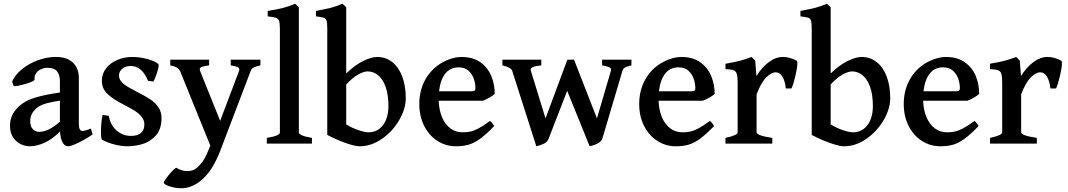

<svg xmlns="http://www.w3.org/2000/svg" viewBox="-20 -777 5781 1039"><path d="M304.7 -65.4Q263.7 -23.9 220.9 -4.6Q178.2 14.6 143.1 14.6Q115.7 14.6 90.8 2.4Q65.9 -9.8 50 -34.7Q34.2 -59.6 34.2 -95.7Q34.2 -127.9 45.4 -151.9Q56.6 -175.8 76.7 -195.8Q94.7 -213.9 118.2 -227.3Q141.6 -240.7 186 -253.2Q230.5 -265.6 304.2 -276.4V-337.9Q304.2 -371.6 288.8 -390.9Q273.4 -410.2 236.8 -410.2Q218.3 -410.2 201.4 -402.3Q184.6 -394.5 174.8 -379.9Q165 -365.2 167 -346.2Q167.5 -340.8 146.2 -332.5Q125 -324.2 98.1 -317.4Q71.3 -310.5 59.1 -310.5Q55.7 -310.5 54.7 -311L45.4 -335Q60.5 -371.1 97.9 -401.9Q135.3 -432.6 184.6 -450.7Q233.9 -468.8 282.7 -468.8Q343.3 -468.8 375 -437.7Q406.7 -406.7 406.7 -355V-106.4Q406.7 -68.4 426.3 -68.4Q433.6 -68.4 443.4 -71Q453.1 -73.7 471.7 -81.5L481.4 -49.8Q440.9 -22 402.6 -3.7Q364.3 14.6 347.7 14.6Q330.1 14.6 318.4 -6.8Q306.6 -28.3 304.7 -65.4ZM304.2 -232.4Q242.2 -222.7 214.8 -212.4Q187.5 -202.1 171.9 -186.5Q158.2 -172.9 150.9 -157.2Q143.6 -141.6 143.6 -121.6Q143.6 -90.3 158.9 -76.9Q174.3 -63.5 191.4 -63.5Q215.3 -63.5 242.4 -75.9Q269.5 -88.4 304.2 -118.2Z M532.2 -21Q529.3 -22.5 527.8 -34.9Q526.4 -47.4 526.4 -66.4Q526.4 -89.8 528.8 -114.5Q531.2 -139.2 535.6 -155.3L568.8 -149.9Q573.7 -118.2 590.8 -93.5Q607.9 -68.8 633.3 -55.2Q658.7 -41.5 688.5 -41.5Q723.6 -41.5 742.4 -57.1Q761.2 -72.8 761.2 -103.5Q761.2 -126.5 746.8 -144.5Q732.4 -162.6 711.2 -176Q689.9 -189.5 653.3 -208.5L642.6 -214.4Q590.8 -240.7 561 -269.3Q531.2 -297.9 531.2 -339.4Q531.2 -378.4 554.4 -407.7Q577.6 -437 615.5 -452.9Q653.3 -468.8 695.8 -468.8Q734.9 -468.8 775.1 -458.3Q815.4 -447.8 836.4 -431.2Q838.4 -429.7 838.4 -423.8Q838.4 -409.2 828.1 -378.2Q817.9 -347.2 809.6 -335.9L780.8 -339.8Q765.1 -379.4 741.5 -399.7Q717.8 -419.9 688 -419.9Q658.7 -419.9 641.4 -404.8Q624 -389.6 624 -368.7Q624 -350.6 635.3 -336.7Q646.5 -322.8 664.6 -311.5Q682.6 -300.3 717.8 -281.7L734.4 -272.9Q772 -253.9 796.1 -237.5Q820.3 -221.2 837.2 -196.5Q854 -171.9 854 -138.2Q854 -75.2 821.3 -41.3Q788.6 -7.3 747.1 3.7Q705.6 14.6 668.9 14.6Q638.7 14.6 601.1 5.4Q563.5 -3.9 532.2 -21Z M1172.4 37.6Q1132.8 141.1 1077.4 191.4Q1022 241.7 960.9 241.7Q937.5 241.7 915.5 236.6Q893.6 231.4 879.9 224.4Q866.2 217.3 866.2 210.9Q866.2 206.1 878.7 188.7Q891.1 171.4 907.2 153.8Q923.3 136.2 933.1 130.4Q962.9 148.9 994.6 148.9Q1011.7 148.9 1023.4 144Q1042.5 137.7 1065.2 111.3Q1087.9 85 1104 44.9L1118.2 11.2L955.6 -390.1Q950.7 -402.8 938.5 -410.4Q926.3 -418 901.4 -423.3V-454.1H1111.8V-423.3Q1083 -419.4 1072 -415Q1061 -410.6 1061 -402.3Q1061 -397.5 1064 -390.1L1171.4 -123L1272.5 -390.1Q1275.4 -398.9 1275.4 -401.9Q1275.4 -409.7 1265.4 -414.3Q1255.4 -418.9 1228.5 -423.3V-454.1H1389.2V-423.3Q1368.7 -418.5 1358.9 -414.6Q1349.1 -410.6 1344 -405.3Q1338.9 -399.9 1335.4 -390.1Z M1423.8 -30.8Q1463.9 -37.6 1479.2 -44.7Q1494.6 -51.8 1494.6 -60.5V-623Q1494.6 -652.8 1489.7 -665Q1484.9 -677.2 1472.9 -680.9Q1460.9 -684.6 1428.7 -688.5V-717.8Q1477.5 -725.6 1510.7 -733.9Q1543.9 -742.2 1577.1 -756.8L1597.2 -737.8V-60.5Q1597.2 -52.2 1614 -44.7Q1630.9 -37.1 1668 -30.8V0H1423.8Z M1751 -46.9V-623Q1751 -653.8 1746.8 -665.8Q1742.7 -677.7 1731.9 -681.2Q1721.2 -684.6 1689.9 -688.5V-717.8Q1739.7 -727.1 1771.2 -735.1Q1802.7 -743.2 1833 -756.8Q1838.4 -752 1844.7 -746.1Q1851.1 -740.2 1853.5 -737.8V-379.4Q1898.9 -423.8 1944.1 -446.3Q1989.3 -468.8 2020.5 -468.8Q2066.9 -468.8 2102.1 -441.4Q2137.2 -414.1 2156.5 -363.5Q2175.8 -313 2175.8 -245.1Q2175.8 -188.5 2140.4 -127.4Q2105 -66.4 2047.1 -25.9Q1989.3 14.6 1926.3 14.6Q1901.9 14.6 1852.5 -2.4Q1803.2 -19.5 1751 -46.9ZM1853.5 -319.8V-104Q1888.7 -82.5 1922.1 -71.8Q1955.6 -61 1974.1 -61Q2008.8 -61 2033.2 -80.1Q2057.6 -99.1 2069.8 -131.1Q2082 -163.1 2082 -201.7Q2082 -264.2 2066.9 -306.6Q2051.8 -349.1 2026.1 -369.9Q2000.5 -390.6 1969.2 -390.6Q1948.7 -390.6 1918.2 -373.8Q1887.7 -356.9 1853.5 -319.8Z M2354 -231.9Q2355.5 -183.6 2371.3 -144.5Q2387.2 -105.5 2416 -83.3Q2444.8 -61 2483.9 -61Q2506.8 -61 2525.9 -65.2Q2544.9 -69.3 2570.1 -82.5Q2595.2 -95.7 2631.3 -122.6Q2636.7 -119.6 2643.6 -110.8Q2650.4 -102.1 2654.3 -95.2Q2609.9 -48.8 2577.4 -25.6Q2544.9 -2.4 2515.6 6.1Q2486.3 14.6 2446.8 14.6Q2393.1 14.6 2347.7 -14.2Q2302.2 -43 2275.6 -95.2Q2249 -147.5 2249 -214.4Q2249 -280.3 2275.6 -335Q2302.2 -389.6 2352.1 -425.3Q2377.9 -443.8 2412.1 -456.3Q2446.3 -468.8 2478 -468.8Q2538.6 -468.8 2578.9 -440.4Q2619.1 -412.1 2638.2 -366.7Q2657.2 -321.3 2657.2 -269.5Q2648.9 -260.3 2630.1 -249.5Q2611.3 -238.8 2593.8 -231.9ZM2534.2 -283.2Q2544.9 -283.2 2548.8 -286.9Q2552.7 -290.5 2552.7 -300.8Q2552.7 -323.7 2544.4 -349.4Q2536.1 -375 2515.9 -393.8Q2495.6 -412.6 2461.9 -412.6Q2416 -412.6 2389.4 -378.4Q2362.8 -344.2 2356 -283.2Z M3240.2 -28.8Q3231.9 0.5 3170.9 14.6L3049.3 -285.6L2949.7 -28.8Q2943.4 -9.3 2924.1 0Q2904.8 9.3 2882.3 14.6L2752 -393.1Q2749.5 -402.3 2735.8 -410.2Q2722.2 -418 2698.7 -423.3V-454.1H2909.2V-423.3Q2876.5 -419.9 2864 -414.1Q2851.6 -408.2 2851.6 -399.9Q2851.6 -397 2853 -393.1L2932.1 -136.2L3050.3 -454.1H3086.4L3210.4 -136.2L3285.6 -393.1Q3286.6 -397.9 3286.6 -399.9Q3286.6 -408.2 3276.1 -413.3Q3265.6 -418.5 3238.3 -423.3V-454.1H3397V-423.3Q3377.9 -418.5 3368.4 -414.6Q3358.9 -410.6 3354.7 -406Q3350.6 -401.4 3348.1 -393.1Z M3543.9 -231.9Q3545.4 -183.6 3561.3 -144.5Q3577.1 -105.5 3606 -83.3Q3634.8 -61 3673.8 -61Q3696.8 -61 3715.8 -65.2Q3734.9 -69.3 3760 -82.5Q3785.2 -95.7 3821.3 -122.6Q3826.7 -119.6 3833.5 -110.8Q3840.3 -102.1 3844.2 -95.2Q3799.8 -48.8 3767.3 -25.6Q3734.9 -2.4 3705.6 6.1Q3676.3 14.6 3636.7 14.6Q3583 14.6 3537.6 -14.2Q3492.2 -43 3465.6 -95.2Q3439 -147.5 3439 -214.4Q3439 -280.3 3465.6 -335Q3492.2 -389.6 3542 -425.3Q3567.9 -443.8 3602.1 -456.3Q3636.2 -468.8 3668 -468.8Q3728.5 -468.8 3768.8 -440.4Q3809.1 -412.1 3828.1 -366.7Q3847.2 -321.3 3847.2 -269.5Q3838.9 -260.3 3820.1 -249.5Q3801.3 -238.8 3783.7 -231.9ZM3724.1 -283.2Q3734.9 -283.2 3738.8 -286.9Q3742.7 -290.5 3742.7 -300.8Q3742.7 -323.7 3734.4 -349.4Q3726.1 -375 3705.8 -393.8Q3685.5 -412.6 3651.9 -412.6Q3606 -412.6 3579.3 -378.4Q3552.7 -344.2 3545.9 -283.2Z M4232.4 -298.3Q4228.5 -338.4 4214.1 -362.1Q4199.7 -385.7 4178.2 -385.7Q4154.3 -385.7 4126.5 -358.2Q4098.6 -330.6 4074.2 -266.6V-60.5Q4074.2 -52.7 4095 -44.9Q4115.7 -37.1 4159.2 -30.8V0H3905.8V-30.8Q3939 -38.1 3955.3 -45.4Q3971.7 -52.7 3971.7 -60.5V-327.6Q3971.7 -356.9 3968.8 -370.6Q3965.8 -384.3 3960.4 -389.6Q3953.6 -396.5 3943.1 -398.9Q3932.6 -401.4 3905.8 -402.8V-432.1Q3954.1 -440.4 3983.6 -448Q4013.2 -455.6 4047.4 -468.8L4066.9 -449.2L4073.2 -365.2Q4101.6 -411.1 4139.2 -439.9Q4176.8 -468.8 4216.8 -468.8Q4234.9 -468.8 4254.4 -463.6Q4273.9 -458.5 4291.5 -448.2Q4294.9 -446.3 4294.9 -434.6Q4294.9 -411.1 4284.2 -365.7Q4273.4 -320.3 4263.2 -298.3Z M4372.6 -46.9V-623Q4372.6 -653.8 4368.4 -665.8Q4364.3 -677.7 4353.5 -681.2Q4342.8 -684.6 4311.5 -688.5V-717.8Q4361.3 -727.1 4392.8 -735.1Q4424.3 -743.2 4454.6 -756.8Q4460 -752 4466.3 -746.1Q4472.7 -740.2 4475.1 -737.8V-379.4Q4520.5 -423.8 4565.7 -446.3Q4610.8 -468.8 4642.1 -468.8Q4688.5 -468.8 4723.6 -441.4Q4758.8 -414.1 4778.1 -363.5Q4797.4 -313 4797.4 -245.1Q4797.4 -188.5 4762 -127.4Q4726.6 -66.4 4668.7 -25.9Q4610.8 14.6 4547.9 14.6Q4523.4 14.6 4474.1 -2.4Q4424.8 -19.5 4372.6 -46.9ZM4475.1 -319.8V-104Q4510.3 -82.5 4543.7 -71.8Q4577.1 -61 4595.7 -61Q4630.4 -61 4654.8 -80.1Q4679.2 -99.1 4691.4 -131.1Q4703.6 -163.1 4703.6 -201.7Q4703.6 -264.2 4688.5 -306.6Q4673.3 -349.1 4647.7 -369.9Q4622.1 -390.6 4590.8 -390.6Q4570.3 -390.6 4539.8 -373.8Q4509.3 -356.9 4475.1 -319.8Z M4975.6 -231.9Q4977.1 -183.6 4992.9 -144.5Q5008.8 -105.5 5037.6 -83.3Q5066.4 -61 5105.5 -61Q5128.4 -61 5147.5 -65.2Q5166.5 -69.3 5191.7 -82.5Q5216.8 -95.7 5252.9 -122.6Q5258.3 -119.6 5265.1 -110.8Q5272 -102.1 5275.9 -95.2Q5231.4 -48.8 5199 -25.6Q5166.5 -2.4 5137.2 6.1Q5107.9 14.6 5068.4 14.6Q5014.6 14.6 4969.2 -14.2Q4923.8 -43 4897.2 -95.2Q4870.6 -147.5 4870.6 -214.4Q4870.6 -280.3 4897.2 -335Q4923.8 -389.6 4973.6 -425.3Q4999.5 -443.8 5033.7 -456.3Q5067.9 -468.8 5099.6 -468.8Q5160.2 -468.8 5200.4 -440.4Q5240.7 -412.1 5259.8 -366.7Q5278.8 -321.3 5278.8 -269.5Q5270.5 -260.3 5251.7 -249.5Q5232.9 -238.8 5215.3 -231.9ZM5155.8 -283.2Q5166.5 -283.2 5170.4 -286.9Q5174.3 -290.5 5174.3 -300.8Q5174.3 -323.7 5166 -349.4Q5157.7 -375 5137.5 -393.8Q5117.2 -412.6 5083.5 -412.6Q5037.6 -412.6 5011 -378.4Q4984.4 -344.2 4977.5 -283.2Z M5664.1 -298.3Q5660.2 -338.4 5645.8 -362.1Q5631.3 -385.7 5609.9 -385.7Q5585.9 -385.7 5558.1 -358.2Q5530.3 -330.6 5505.9 -266.6V-60.5Q5505.9 -52.7 5526.6 -44.9Q5547.4 -37.1 5590.8 -30.8V0H5337.4V-30.8Q5370.6 -38.1 5387 -45.4Q5403.3 -52.7 5403.3 -60.5V-327.6Q5403.3 -356.9 5400.4 -370.6Q5397.5 -384.3 5392.1 -389.6Q5385.3 -396.5 5374.8 -398.9Q5364.3 -401.4 5337.4 -402.8V-432.1Q5385.7 -440.4 5415.3 -448Q5444.8 -455.6 5479 -468.8L5498.5 -449.2L5504.9 -365.2Q5533.2 -411.1 5570.8 -439.9Q5608.4 -468.8 5648.4 -468.8Q5666.5 -468.8 5686 -463.6Q5705.6 -458.5 5723.1 -448.2Q5726.6 -446.3 5726.6 -434.6Q5726.6 -411.1 5715.8 -365.7Q5705.1 -320.3 5694.8 -298.3Z"/></svg>

Font: David Libre Medium
Style: Regular
Weight: 500
Version: Version 1.000